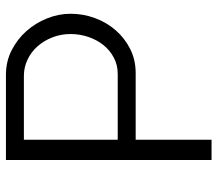

<svg xmlns="http://www.w3.org/2000/svg" viewBox="-64 -686 750 663"><g transform="rotate(-90 311.5 -355.0)"><path d="M90 0V-710H384Q430 -710 468.5 -690.5Q507 -671 535 -639.5Q563 -608 579 -568Q595 -528 595 -487Q595 -443 580 -402.5Q565 -362 538 -331Q511 -300 473.5 -281Q436 -262 390 -262H160V0ZM160 -324H387Q418 -324 443.5 -337.5Q469 -351 487 -373.5Q505 -396 515 -425.5Q525 -455 525 -487Q525 -520 513.5 -549.5Q502 -579 482.5 -601Q463 -623 436.5 -635.5Q410 -648 381 -648H160Z"/></g></svg>

Font: PTCRaleway
Style: Regular
Weight: 400
Designer: Matt McInerney, Pablo Impallari, Rodrigo Fuenzalida
Foundry: Matt McInerney, Pablo Impallari, Rodrigo Fuenzalida
Version: Version 3.000g; ttfautohint (v1.5) -l 8 -r 28 -G 28 -x 14 -D